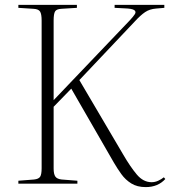

<svg xmlns="http://www.w3.org/2000/svg" viewBox="-20 -750 695 784"><path d="M575 14Q540 14 516 -1Q492 -16 475.5 -39Q459 -62 445 -86L271 -388L199 -314V-62Q199 -39 206 -29Q213 -19 232 -17L296 -12V0H55V-12L119 -17Q138 -19 144 -28.5Q150 -38 150 -63V-666Q150 -693 143.5 -703Q137 -713 117 -714L55 -718V-730H294V-718L230 -714Q211 -713 205 -703.5Q199 -694 199 -666V-341L511 -668Q524 -682 530.5 -692Q537 -702 528.5 -708.5Q520 -715 487 -716L448 -718V-730H651V-718L617 -715Q591 -713 572.5 -700.5Q554 -688 531 -663L304 -423L483 -119Q512 -69 538.5 -37.5Q565 -6 599 -6Q613 -6 626 -12Q639 -18 649 -26L655 -19Q625 14 575 14Z"/></svg>

Font: Display Extralight
Style: Regular
Weight: 200
Designer: Latin by Veronika Burian and Jose Scaglione. Greek by Irene Vlachou. Cyrillic by Vera Evstafieva.
Foundry: TypeTogether
Version: Version 3.002